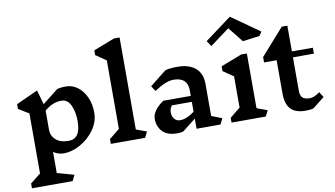

<svg xmlns="http://www.w3.org/2000/svg" viewBox="-102 -1127 2830 1623"><g transform="rotate(-10 1313.0 -315.0)"><path d="M279 -18V163L424 204L399 254H50V213L139 142V-373L50 -427V-468L236 -553L271 -429L407 -536Q439 -544 480 -544Q537 -544 582.5 -509.5Q628 -475 654 -416Q680 -357 680 -285Q680 -207 631.5 -139Q583 -71 510 -30.5Q437 10 369 10H368Q319 10 279 -18ZM278 -373V-208Q278 -156 316.5 -121.5Q355 -87 426 -87Q529 -87 529 -237Q529 -320 502 -376Q475 -432 424 -432Q387 -432 353.5 -419.5Q320 -407 278 -373Z M1066 0H772V-41L861 -113V-701L772 -762V-803L953 -873H1001V-83L1091 -50Z M1713 0H1508V-87L1395 2Q1375 10 1345 10Q1255 10 1214.5 -34.5Q1174 -79 1174 -142Q1174 -179 1199.5 -214.5Q1225 -250 1272 -282H1508V-328Q1508 -442 1386 -442Q1322 -442 1222 -375L1192 -420L1334 -533Q1376 -544 1439 -544Q1538 -544 1593 -497Q1648 -450 1648 -360V-85L1738 -50ZM1508 -146V-231H1337Q1317 -207 1317 -173Q1317 -140 1335.5 -117.5Q1354 -95 1384 -95Q1440 -95 1508 -146Z M2102 0H1808V-41L1897 -113V-381L1808 -442V-483L1989 -553H2037V-83L2127 -50ZM2168 -680 2022 -661 1919 -790 1753 -667 1720 -714 1949 -884 2190 -714Z M2511 2Q2484 10 2445 10Q2356 10 2315.5 -33.5Q2275 -77 2275 -168V-453H2167V-499L2367 -725H2415V-504H2595V-453H2415V-164Q2415 -124 2434.5 -106Q2454 -88 2493 -88Q2514 -88 2533.5 -95.5Q2553 -103 2582 -124L2612 -78Z"/></g></svg>

Font: Inknut Antiqua SemiBold
Style: Regular
Weight: 600
Designer: Claus Eggers Sørensen
Foundry: Claus Eggers Sørensen
Version: Version 1.003; ttfautohint (v1.8.2) -l 8 -r 50 -G 200 -x 14 